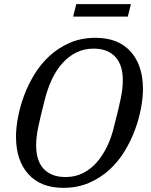

<svg xmlns="http://www.w3.org/2000/svg" viewBox="-20 -892 725 924"><path d="M296 -40Q341 -40 378.5 -58.5Q416 -77 445 -110Q474 -143 495.5 -187.5Q517 -232 529 -284Q541 -330 549 -363.5Q557 -397 562 -422.5Q567 -448 569 -468Q571 -488 571 -508Q571 -540 563 -567.5Q555 -595 538 -615Q521 -635 494.5 -646.5Q468 -658 430 -658Q385 -658 347.5 -639.5Q310 -621 280.5 -588Q251 -555 230 -510.5Q209 -466 196 -414Q184 -367 176 -334Q168 -301 163 -275.5Q158 -250 156 -230Q154 -210 154 -190Q154 -158 162 -130.5Q170 -103 187 -83Q204 -63 231 -51.5Q258 -40 296 -40ZM285 12Q176 12 116.5 -54Q57 -120 57 -235Q57 -276 66.5 -327Q76 -378 95.5 -431Q115 -484 145.5 -534Q176 -584 218.5 -623Q261 -662 316 -686Q371 -710 440 -710Q549 -710 608.5 -644Q668 -578 668 -463Q668 -422 658.5 -371Q649 -320 629.5 -267Q610 -214 579.5 -164Q549 -114 506.5 -75Q464 -36 408.5 -12Q353 12 285 12ZM347 -872H610L595 -812H332Z"/></svg>

Font: IBM Plex Serif Text
Style: Italic
Weight: 450
Italic angle: -14°
Designer: Mike Abbink, Paul van der Laan, Pieter van Rosmalen
Foundry: Bold Monday
Version: Version 3.001